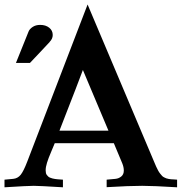

<svg xmlns="http://www.w3.org/2000/svg" viewBox="-24 -814 797 836"><path d="M440.4 1V-31.7L478.5 -35.2Q493.2 -36.6 504.2 -45.7Q515.1 -54.7 515.1 -71.3Q515.1 -86.4 508.3 -103L471.7 -190.4H214.4Q211.4 -182.6 199 -153.6Q186.5 -124.5 180.7 -105.5Q174.8 -86.4 174.8 -72.3Q174.8 -65.9 176 -60.5Q177.2 -55.2 180.4 -51.5Q183.6 -47.9 186.5 -44.9Q189.5 -42 195.3 -40Q201.2 -38.1 204.6 -36.9Q208 -35.6 215.6 -34.7Q223.1 -33.7 226.6 -33.4Q230 -33.2 238.8 -32.5Q247.6 -31.7 250 -31.7V1.5Q146.5 -4.9 123 -4.9Q98.1 -4.9 -4.4 1.5V-31.7L33.2 -35.2Q53.2 -37.1 65.9 -52.7Q78.6 -68.4 94.7 -110.4L357.4 -794.4L646.5 -110.8Q651.4 -98.6 656 -88.6Q660.6 -78.6 664.6 -71.3Q668.5 -64 673.3 -58.1Q678.2 -52.2 681.6 -48.3Q685.1 -44.4 690.7 -41.7Q696.3 -39.1 699.7 -37.6Q703.1 -36.1 710.2 -34.9Q717.3 -33.7 720.9 -33.4Q724.6 -33.2 733.4 -32.7Q742.2 -32.2 747.1 -31.7V1.5Q643.6 -4.9 595.2 -4.9Q539.1 -4.9 440.4 1ZM448.2 -245.1 336.9 -509.3Q321.8 -469.2 305.2 -426Q288.6 -382.8 267.8 -329.8Q247.1 -276.9 234.9 -245.1ZM106.4 -540H45.4L100.6 -677.2Q105 -688 118.4 -696.8Q131.8 -705.6 150.9 -705.6Q174.8 -705.6 190.2 -693.4Q205.6 -681.2 205.6 -661.6Q205.6 -645 191.9 -631.3H192.4Q178.7 -616.7 149.7 -585.7Q120.6 -554.7 106.4 -540Z"/></svg>

Font: Flanker
Style: Bold
Weight: 700
Designer: Flanker
Foundry: Flanker
Version: Version 2.021